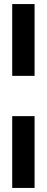

<svg xmlns="http://www.w3.org/2000/svg" viewBox="-20 -763 229 944"><path d="M40 -390V-743H150V-390ZM40 161V-192H150V161Z"/></svg>

Font: Saira UltraCondensed ExtraBold
Style: Regular
Weight: 800
Width: 1
Designer: Hector Gatti with collaboration of the Omnibus-Type team
Foundry: Omnibus-Type
Version: Version 1.101